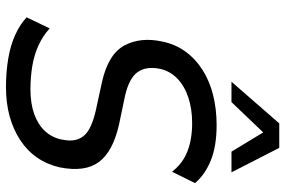

<svg xmlns="http://www.w3.org/2000/svg" viewBox="-180 -790 978 659"><g transform="rotate(90 309.5 -460.0)"><path d="M278 9Q226 9 179.5 1Q133 -7 97.5 -23.5Q62 -40 39 -62L77 -141Q102 -118 134.5 -103Q167 -88 205.5 -81.5Q244 -75 286 -75Q335 -75 371 -88Q407 -101 429 -124.5Q451 -148 458 -180Q466 -217 456.5 -240Q447 -263 423 -276.5Q399 -290 360 -299L259 -321Q164 -343 135 -398.5Q106 -454 122 -527Q131 -572 156.5 -607Q182 -642 220 -666Q258 -690 306 -702Q354 -714 409 -714Q480 -714 529 -694.5Q578 -675 608 -640L569 -561Q540 -598 498.5 -614Q457 -630 402 -630Q354 -630 314.5 -617Q275 -604 249.5 -579.5Q224 -555 216 -521Q206 -473 226.5 -443.5Q247 -414 307 -400L407 -379Q500 -358 535.5 -310Q571 -262 554 -176Q544 -132 520.5 -98Q497 -64 460.5 -40Q424 -16 378.5 -3.5Q333 9 278 9ZM260 -765 403 -929H487L571 -765H500L434 -874L330 -765Z"/></g></svg>

Font: Nunito Sans 7pt SemiCondensed Medium
Style: Italic
Weight: 500
Width: 4
Italic angle: -9°
Designer: Vernon Adams
Foundry: Vernon Adams
Version: Version 3.101;gftools[0.9.27]